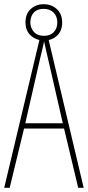

<svg xmlns="http://www.w3.org/2000/svg" viewBox="-20 -891 417 911"><path d="M351 0 284 -281H94L26 0H0L170 -714H208L377 0ZM208 -612Q202 -637 198 -655Q194 -673 189 -695Q185 -673 180.5 -655.5Q176 -638 170 -612L100 -306H278ZM189 -699Q153 -699 127 -721.5Q101 -744 101 -785Q101 -826 126 -848.5Q151 -871 187 -871Q225 -871 250 -847.5Q275 -824 275 -784Q275 -745 251 -722Q227 -699 189 -699ZM189 -721Q218 -721 235 -738.5Q252 -756 252 -784Q252 -813 234.5 -831Q217 -849 187 -849Q156 -849 140 -831Q124 -813 124 -785Q124 -759 140.5 -740Q157 -721 189 -721Z"/></svg>

Font: Noto Sans Gujarati UI ExtraCondensed Thin
Style: Regular
Weight: 100
Width: 2
Designer: Jelle Bosma - Monotype Design Team, Universal Thirst
Foundry: Monotype Imaging Inc.
Version: Version 2.106; ttfautohint (v1.8.4.7-5d5b)